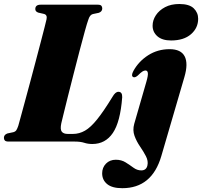

<svg xmlns="http://www.w3.org/2000/svg" viewBox="-28 -724 1034 982"><path d="M353 0H16Q2 0 -3 -5.2Q-8 -10.5 -8 -19Q-8 -35 10 -41.5L40.5 -48Q51 -51 55.8 -58.5Q60.5 -66 65.5 -80.5Q68 -89.5 76.8 -121.5Q85.5 -153.5 98.2 -200.2Q111 -247 125.5 -301.2Q140 -355.5 154.2 -409.2Q168.5 -463 180.5 -509.2Q192.5 -555.5 200.5 -586.5Q208.5 -617.5 210 -625.5Q215 -648.5 196 -653L167.5 -659.5Q152.5 -665 152.5 -677.5Q152.5 -700 180 -700H471.5Q485.5 -700 490.2 -694.8Q495 -689.5 495 -681Q495 -665 477.5 -658.5L446.5 -652Q431 -648 423.5 -622.5Q417.5 -606.5 405.8 -564Q394 -521.5 379 -464.2Q364 -407 348.5 -346Q333 -285 319.2 -230.5Q305.5 -176 296.5 -138.8Q287.5 -101.5 285.5 -93.5Q279 -62.5 287.8 -50.8Q296.5 -39 319 -39H345Q377.5 -39 406.8 -55.8Q436 -72.5 469.2 -114Q502.5 -155.5 547.5 -229Q562 -254.5 577.5 -254.5Q598 -254.5 597 -226.5Q587.5 -100.5 549.2 -44Q511 12.5 444 12.5Q421.5 12.5 402.5 6.2Q383.5 0 353 0ZM847 -517Q801.5 -517 777 -538.5Q752.5 -560 752.5 -592.5Q752.5 -620.5 769.2 -646Q786 -671.5 816.5 -687.5Q847 -703.5 889 -703.5Q940 -703.5 962.8 -681.5Q985.5 -659.5 985.5 -628Q985.5 -581 948.8 -549Q912 -517 847 -517ZM915 -329.5 797 74.5Q749 238.5 597.5 238.5Q545.5 238.5 520 217.5Q494.5 196.5 494.5 162.5Q494.5 133 514 113Q533.5 93 564.5 93Q593 93 614.5 106.5Q636 120 654.8 133.8Q673.5 147.5 694.5 147.5Q720.5 147.5 726 122Q731 99.5 718.5 75.2Q706 51 688.2 25.2Q670.5 -0.5 660 -29.2Q649.5 -58 658.5 -90.5L720.5 -305.5Q730 -338 728.2 -350.8Q726.5 -363.5 716 -363.5Q708.5 -363.5 700 -358Q691.5 -352.5 676.5 -337.5Q663 -326 654 -329.5Q640.5 -335.5 654.5 -361.5Q681.5 -410.5 730 -441.5Q778.5 -472.5 839.5 -472.5Q897.5 -472.5 916.5 -435.8Q935.5 -399 915 -329.5Z"/></svg>

Font: Fraunces 72pt Black
Style: Italic
Weight: 900
Italic angle: -16°
Version: Version 1.000;[b76b70a41]